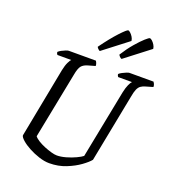

<svg xmlns="http://www.w3.org/2000/svg" viewBox="-166 -1077 1083 1203"><g transform="rotate(20 375.5 -476.0)"><path d="M300 0Q268 0 231 -12Q194 -24 161.5 -41.5Q129 -59 108 -77.5Q87 -96 86 -108L176 -575Q183 -609 193 -629.5Q203 -650 209 -655H117Q115 -657 112.5 -661.5Q110 -666 110 -673Q117 -680 130 -687Q143 -694 156 -699Q169 -704 175 -704H356Q359 -699 362.5 -691Q366 -683 366 -672L320 -659Q291 -651 277.5 -634.5Q264 -618 256 -573L169 -132Q178 -120 198 -107.5Q218 -95 242.5 -85Q267 -75 290 -68.5Q313 -62 328 -62Q355 -62 388.5 -71.5Q422 -81 450.5 -94.5Q479 -108 491 -118L581 -575Q588 -608 597.5 -628.5Q607 -649 614 -655H522Q520 -657 517.5 -662Q515 -667 515 -673Q522 -680 535.5 -687Q549 -694 561.5 -699Q574 -704 580 -704H740Q743 -700 747 -692Q751 -684 751 -672L703 -658Q685 -653 673 -644.5Q661 -636 653 -618Q645 -600 639 -565L551 -114Q535 -94 498.5 -67.5Q462 -41 411 -20.5Q360 0 300 0ZM503 -769Q496 -771 489.5 -778Q483 -785 481 -790Q512 -839 543.5 -875.5Q575 -912 597.5 -932Q620 -952 626 -952Q632 -952 641.5 -943.5Q651 -935 659 -922Q667 -909 668 -896ZM358 -769Q352 -771 345 -778Q338 -785 337 -790Q390 -863 431.5 -907.5Q473 -952 482 -952Q487 -952 496.5 -943.5Q506 -935 514 -922Q522 -909 523 -896Z"/></g></svg>

Font: Texturina 72pt 72pt Regular
Style: Italic
Weight: 400
Italic angle: -11°
Designer: Guillermo Torres Carreño
Foundry: Omnibus-Type
Version: Version 1.002; ttfautohint (v1.8.3)